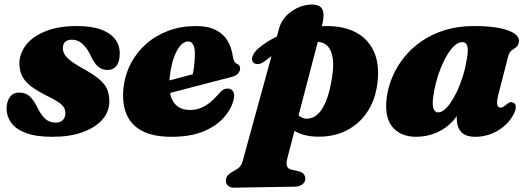

<svg xmlns="http://www.w3.org/2000/svg" viewBox="-20 -602 2380 866"><path d="M230.5 -49Q251.5 -49 263.2 -60.5Q275 -72 275 -91Q275 -105.5 268.2 -117.2Q261.5 -129 242.8 -141.8Q224 -154.5 186.5 -172.5Q144 -194 117.8 -214.5Q91.5 -235 79.5 -259.8Q67.5 -284.5 67.5 -316Q68 -361.5 98 -399.8Q128 -438 185.8 -461.2Q243.5 -484.5 327.5 -484.5Q393.5 -484.5 435.8 -468.8Q478 -453 499 -425.5Q520 -398 520 -362Q520.5 -325 505.8 -305.8Q491 -286.5 465 -286.5Q440 -286.5 422 -302Q404 -317.5 385.5 -358.5Q368 -391 348.5 -407Q329 -423 303.5 -423Q285 -423 274.2 -413.5Q263.5 -404 263.5 -384.5Q263.5 -371.5 270.5 -358.2Q277.5 -345 297 -329.5Q316.5 -314 353.5 -293Q401 -267 427.2 -245Q453.5 -223 463.2 -199.2Q473 -175.5 473 -144.5Q473 -97.5 441 -61.8Q409 -26 351.8 -5.5Q294.5 15 217 15Q142.5 15 96.8 -2.2Q51 -19.5 30.2 -48.8Q9.5 -78 9.5 -113Q10.5 -146 25.2 -165.2Q40 -184.5 66 -184.5Q96.5 -184.5 116 -165.5Q135.5 -146.5 152.5 -109.5Q171 -75 189.2 -62Q207.5 -49 230.5 -49Z M637 -210.5Q637 -210.5 653.5 -215Q670 -219.5 696.8 -226.5Q723.5 -233.5 754.2 -241.8Q785 -250 814.5 -257.8Q844 -265.5 865 -271.5L845 -249.5Q851 -269.5 854.8 -297.5Q858.5 -325.5 859 -359.5Q859 -386 851.2 -400.5Q843.5 -415 828 -415Q814.5 -415 801.2 -403.8Q788 -392.5 776.8 -371Q765.5 -349.5 757.2 -319Q749 -288.5 745 -250Q738.5 -179.5 762 -142.8Q785.5 -106 837.5 -106Q863 -106 884.5 -114.5Q906 -123 925 -138Q944 -153 960.5 -172Q976 -190.5 986.2 -196.8Q996.5 -203 1009 -202.5Q1023 -202 1031.5 -189.5Q1040 -177 1033 -149.5Q1021.5 -106.5 987 -69Q952.5 -31.5 894.8 -8.2Q837 15 753.5 15Q671.5 15 621.2 -11.5Q571 -38 550.8 -86.5Q530.5 -135 536.5 -201Q542.5 -261.5 568.8 -313Q595 -364.5 638.2 -403Q681.5 -441.5 738.8 -463Q796 -484.5 864 -484.5Q919 -484.5 953.8 -466.5Q988.5 -448.5 1006.8 -417.8Q1025 -387 1030 -347.5Q1032 -336 1036 -327Q1040 -318 1047 -315Q1054.5 -312 1058.8 -307Q1063 -302 1063 -293.5Q1063 -281 1053.5 -270.2Q1044 -259.5 1018 -253Q994 -247 957.5 -237.5Q921 -228 878.5 -217Q836 -206 794.2 -195Q752.5 -184 718 -175Q683.5 -166 662.8 -160.5Q642 -155 642 -155Z M1431 -480.5 1276.5 110Q1270 135 1274.2 147.2Q1278.5 159.5 1296 163.5L1322.5 169.5Q1341.5 173.5 1349.2 182.5Q1357 191.5 1357 203.5Q1357.5 219.5 1344 229.5Q1330.5 239.5 1309 240L1035.5 244.5Q1019 245 1008.8 236Q998.5 227 998.5 213.5Q998.5 200.5 1006.2 190.5Q1014 180.5 1035.5 168.5Q1048.5 161.5 1055.8 155.8Q1063 150 1067.5 142.2Q1072 134.5 1075 123L1239 -474.5Q1245 -495.5 1256.5 -512.5Q1268 -529.5 1283.5 -542.2Q1299 -555 1316.5 -564Q1334 -573 1352 -577.2Q1370 -581.5 1386.5 -581.5Q1425.5 -581.5 1435.2 -556.8Q1445 -532 1431 -480.5ZM1172 -324.5Q1158 -314 1144 -313Q1130 -312 1121.5 -321.5Q1113.5 -331.5 1119 -348Q1124.5 -364.5 1142 -380.5Q1176 -411 1222.8 -434.2Q1269.5 -457.5 1327.8 -471Q1386 -484.5 1454 -484.5Q1532.5 -484.5 1587.2 -454.8Q1642 -425 1667.5 -367Q1693 -309 1682 -224.5Q1672.5 -151 1636.8 -97.2Q1601 -43.5 1545 -14.5Q1489 14.5 1418.5 14.5Q1346.5 14.5 1303.8 -14.5Q1261 -43.5 1252 -86L1305.5 -112Q1315.5 -90.5 1330.2 -78.8Q1345 -67 1364 -66.5Q1389 -66.5 1410.8 -84.8Q1432.5 -103 1449.8 -144Q1467 -185 1477.5 -252Q1486 -304 1480.8 -339.2Q1475.5 -374.5 1459 -392.8Q1442.5 -411 1416.5 -413Q1366 -417 1302.2 -397.2Q1238.5 -377.5 1172 -324.5Z M2228.5 -178.5Q2219.5 -143.5 2223 -130Q2226.5 -116.5 2236.5 -116.5Q2242 -116.5 2247.8 -119.2Q2253.5 -122 2262 -129Q2274 -139 2281.5 -140.8Q2289 -142.5 2296.5 -138.5Q2306 -133.5 2306.5 -120.2Q2307 -107 2296.5 -86.5Q2273 -41 2225.5 -13Q2178 15 2124 15Q2078.5 15 2059.2 -7.8Q2040 -30.5 2040 -69Q2040 -81.5 2041 -95Q2042 -108.5 2043.8 -122.5Q2045.5 -136.5 2048 -149.8Q2050.5 -163 2053.5 -175.5L2067 -136.5Q2054.5 -91 2023.2 -56.8Q1992 -22.5 1949 -3.8Q1906 15 1857.5 15Q1787.5 15 1750.5 -28.8Q1713.5 -72.5 1724 -160Q1730 -207.5 1749.5 -254.2Q1769 -301 1802 -342.5Q1835 -384 1881.2 -416Q1927.5 -448 1986.8 -466.2Q2046 -484.5 2117.5 -484.5Q2188.5 -484.5 2234.5 -475Q2280.5 -465.5 2302 -449.5Q2323.5 -433.5 2320.5 -413.5Q2318 -396 2308 -389Q2298 -382 2287.8 -374.8Q2277.5 -367.5 2272.5 -349.5ZM1933.5 -162Q1929 -124 1936.2 -109.5Q1943.5 -95 1955.5 -95Q1969 -95 1983.8 -106.5Q1998.5 -118 2013.2 -139.8Q2028 -161.5 2042 -191.2Q2056 -221 2067.5 -258Q2079 -295 2086 -337Q2093 -376 2087.8 -394Q2082.5 -412 2065.5 -412Q2048 -412 2030.8 -396.8Q2013.5 -381.5 1997.8 -355.5Q1982 -329.5 1968.8 -297Q1955.5 -264.5 1946.5 -229.5Q1937.5 -194.5 1933.5 -162Z"/></svg>

Font: Fraunces Black
Style: Italic
Weight: 900
Italic angle: -16°
Version: Version 1.000;[b76b70a41]